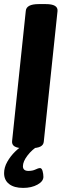

<svg xmlns="http://www.w3.org/2000/svg" viewBox="-33 -722 308 938"><path d="M82 2Q23 2 26 -32L93 -669Q96 -702 156 -702H191Q251 -702 248 -668L181 -31Q180 -14 164.5 -6Q149 2 117 2ZM80 196Q36 196 11.5 177Q-13 158 -13 124Q-13 96 2.5 68.5Q18 41 41.5 18Q65 -5 90 -17L155 -10Q124 8 101.5 37.5Q79 67 79 90Q79 113 106 113Q126 113 140.5 106Q155 99 162 99Q171 99 175 113.5Q179 128 179 142Q179 164 150 180Q121 196 80 196Z"/></svg>

Font: Asap Condensed
Style: Bold Italic
Weight: 700
Width: 3
Italic angle: -6°
Designer: Pablo Cosgaya
Foundry: Omnibus-Type
Version: Version 3.001; ttfautohint (v1.8.4.7-5d5b)